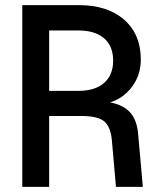

<svg xmlns="http://www.w3.org/2000/svg" viewBox="-20 -730 640 750"><path d="M67 0V-710H288Q400 -710 465 -653Q530 -596 530 -498Q530 -437 496 -391.5Q462 -346 410 -330Q463 -320 489.5 -289.5Q516 -259 520 -202L538 0H433L417 -182Q412 -236 386.5 -256.5Q361 -277 296 -277H172V0ZM172 -375H286Q351 -375 386.5 -406Q422 -437 422 -493Q422 -550 386.5 -580.5Q351 -611 286 -611H172Z"/></svg>

Font: Txt Mono Medium
Style: Regular
Weight: 500
Monospace: yes
Designer: Open Source
Foundry: XRLN
Version: Version 1.0